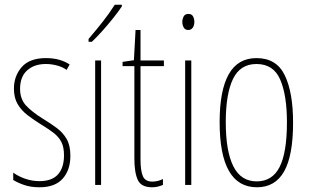

<svg xmlns="http://www.w3.org/2000/svg" viewBox="-20 -783 1307 813"><path d="M278 -123Q278 -63 245.5 -26.5Q213 10 147 10Q110 10 81.5 0Q53 -10 36 -21V-52Q58 -36 87 -26Q116 -16 147 -16Q200 -16 225.5 -44.5Q251 -73 251 -125Q251 -160 240 -181.5Q229 -203 208 -219.5Q187 -236 157 -254Q123 -275 96.5 -295.5Q70 -316 54.5 -342.5Q39 -369 39 -408Q39 -461 72 -499Q105 -537 175 -537Q234 -537 275 -510L262 -487Q246 -499 222 -505.5Q198 -512 174 -512Q125 -512 95 -485Q65 -458 65 -407Q65 -364 89.5 -337Q114 -310 162 -280Q195 -260 221 -240.5Q247 -221 262.5 -194Q278 -167 278 -123Z M408 0H383V-527H408ZM496 -756Q480 -732 457.5 -704Q435 -676 412 -650.5Q389 -625 369 -606H355V-618Q389 -658 415 -691Q441 -724 466 -763H496Z M625 -14Q638 -14 650.5 -17.5Q663 -21 670 -25V0Q660 4 649 7Q638 10 624 10Q578 10 563.5 -21Q549 -52 549 -112V-503H499V-521L547 -528L554 -656H575V-527H674V-503H575V-108Q575 -60 585 -37Q595 -14 625 -14Z M778 -724Q792 -724 797.5 -713.5Q803 -703 803 -691Q803 -675 796 -665.5Q789 -656 777 -656Q764 -656 758 -666.5Q752 -677 752 -690Q752 -702 757.5 -713Q763 -724 778 -724ZM790 -527V0H764V-527Z M1221 -264Q1221 -124 1183 -57Q1145 10 1068 10Q910 10 910 -266Q910 -400 948.5 -468.5Q987 -537 1066 -537Q1151 -537 1186 -464Q1221 -391 1221 -264ZM936 -266Q936 -143 968 -79Q1000 -15 1067 -15Q1133 -15 1164 -76Q1195 -137 1195 -265Q1195 -380 1166.5 -446Q1138 -512 1066 -512Q997 -512 966.5 -448.5Q936 -385 936 -266Z"/></svg>

Font: Noto Sans Sinhala UI ExtraCondensed Thin
Style: Regular
Weight: 100
Width: 2
Designer: Jelle Bosma - Monotype Design Team
Foundry: Monotype Imaging Inc.
Version: Version 2.006; ttfautohint (v1.8.4.7-5d5b)